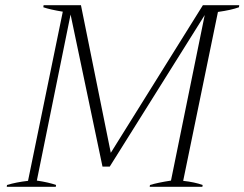

<svg xmlns="http://www.w3.org/2000/svg" viewBox="-20 -720 942 740"><path d="M7 -7Q43 -18 88 -23L222 -675Q173 -683 147 -692L148 -700H292L407 -131L762 -700H902L901 -692Q871 -681 820 -674L686 -23Q731 -18 761 -7L760 0H557L558 -7Q587 -16 639 -24L769 -662L403 -78H375L252 -664L122 -24Q169 -17 196 -7L195 0H6Z"/></svg>

Font: Trirong ExtraLight
Style: Italic
Weight: 275
Italic angle: -12°
Designer: Katatrad Team
Foundry: CadsonDemak
Version: Version 1.003